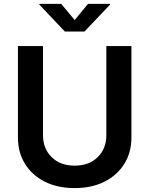

<svg xmlns="http://www.w3.org/2000/svg" viewBox="-20 -967 776 998"><path d="M368.2 10.7Q279.3 10.7 212.9 -22.7Q146.5 -56.2 109.9 -115.5Q73.2 -174.8 73.2 -252.4V-727.5H203.6V-263.2Q203.6 -194.8 248.3 -150.4Q293 -106 368.2 -106Q443.4 -106 488 -150.4Q532.7 -194.8 532.7 -263.2V-727.5H663.1V-252.4Q663.1 -174.8 626.2 -115.5Q589.4 -56.2 522.9 -22.7Q456.5 10.7 368.2 10.7ZM298.3 -946.8 368.2 -862.8 437.5 -946.8H551.8V-942.9L419.4 -803.2H316.9L184.6 -942.9V-946.8Z"/></svg>

Font: Inter-SemiBold
Style: Regular
Weight: 600
Designer: Rasmus Andersson
Foundry: rsms
Version: Version 4.000;git-a52131595